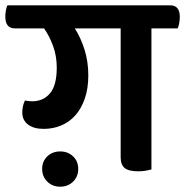

<svg xmlns="http://www.w3.org/2000/svg" viewBox="-54 -635 698 724"><path d="M173 69Q144 69 124.5 50Q105 31 105 2Q105 -27 124.5 -45.5Q144 -64 173 -64Q202 -64 221.5 -45.5Q241 -27 241 2Q241 31 221.5 50Q202 69 173 69ZM517 -528V4Q509 6 496.5 8.5Q484 11 468 11Q431 11 416 -1.5Q401 -14 401 -42V-528H228Q250 -494 264.5 -448.5Q279 -403 279 -351Q279 -302 266 -264Q253 -226 230.5 -200.5Q208 -175 177 -162Q146 -149 111 -149Q73 -149 51.5 -165.5Q30 -182 30 -211Q30 -235 40 -256Q55 -253 67 -253Q109 -253 134.5 -283Q160 -313 160 -380Q160 -424 146 -462Q132 -500 112 -528H2Q-34 -528 -34 -573Q-34 -582 -32 -594.5Q-30 -607 -26 -615H588Q624 -615 624 -571Q624 -562 622 -549Q620 -536 616 -528Z"/></svg>

Font: Baloo 2 SemiBold
Style: Regular
Weight: 600
Designer: Sarang Kulkarni and Ek Type
Foundry: Ek Type
Version: Version 1.640;hotconv 1.0.111;makeotfexe 2.5.65597; ttfautoh